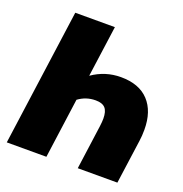

<svg xmlns="http://www.w3.org/2000/svg" viewBox="-126 -808 879 920"><g transform="rotate(20 313.5 -348.0)"><path d="M606 -282Q606 -251 602 -224L571 0H369L400 -226Q403 -249 403 -265Q403 -302 388 -318.5Q373 -335 339 -335Q290 -335 251 -306L209 0H7L103 -696H305L269 -435Q335 -481 415 -481Q508 -481 557 -428.5Q606 -376 606 -282Z"/></g></svg>

Font: Fira Sans Black
Style: Italic
Weight: 900
Italic angle: -8°
Designer: Carrois Corporate & Edenspiekermann AG
Foundry: Carrois Corporate GbR & Edenspiekermann AG
Version: Version 4.203